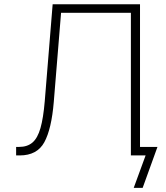

<svg xmlns="http://www.w3.org/2000/svg" viewBox="-20 -748 799 924"><path d="M57.6 0V-41H72.3Q111.8 -41 136.5 -62.3Q161.1 -83.5 174.8 -131.6Q188.5 -179.7 195.3 -260.3L233.4 -727.5H653.8V0H609.9V-686.5H273.9L238.8 -257.3Q228 -127.4 193.4 -63.7Q158.7 0 74.7 0ZM623.5 156.2 680.7 0H629.4V-41H737.8L666.5 156.2Z"/></svg>

Font: Inter Extra Light
Style: Regular
Weight: 200
Designer: Rasmus Andersson
Foundry: rsms
Version: Version 4.000;git-3c8e0fc